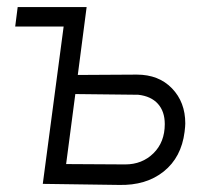

<svg xmlns="http://www.w3.org/2000/svg" viewBox="-20 -520 605 543"><path d="M23 -445 30 -500H225L200 -308L367 -309Q429 -309 466.5 -270Q504 -231 504 -171Q504 -163 502 -147Q493 -75 443 -35Q393 5 316 3L101 0L160 -445ZM446 -169Q446 -205 426.5 -226.5Q407 -248 371 -252L193 -254L167 -56L334 -55Q382 -55 414 -86.5Q446 -118 446 -169Z"/></svg>

Font: Bellota
Style: Italic
Weight: 400
Italic angle: -7.5°
Designer: Kemie Guaida
Foundry: Kemie Guaida
Version: Version 4.001